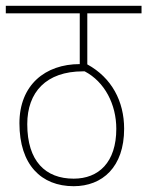

<svg xmlns="http://www.w3.org/2000/svg" viewBox="-20 -642 508 662"><path d="M468 -596V-622H0V-596H255V-421C136 -421 47 -349 47 -217C47 -74 122 0 234 0C333 0 408 -66 408 -198C408 -293 365 -374 281 -420V-596ZM234 -26C137 -26 74 -86 74 -214C74 -324 139 -396 266 -396H272C341 -360 381 -282 381 -198C381 -82 320 -26 234 -26Z"/></svg>

Font: Noto Sans Devanagari Condensed Thin
Style: Regular
Weight: 100
Width: 3
Designer: Jelle Bosma - Monotype Design Team
Foundry: Monotype Imaging Inc.
Version: Version 2.004